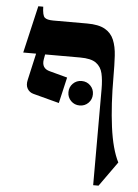

<svg xmlns="http://www.w3.org/2000/svg" viewBox="-56 -628 639 891"><g transform="rotate(5 264.0 -182.5)"><path d="M220 -146 99 -178Q80 -183 70.5 -199.5Q61 -216 67 -241L95 -365H35L86 -585H109Q110 -545 120.5 -535Q131 -525 161 -525H319Q372 -525 401.5 -508.5Q431 -492 444 -461Q457 -430 459.5 -387Q462 -344 462 -290Q462 -159 475.5 -56.5Q489 46 519 105L437 220H412V-228Q412 -270 405 -300.5Q398 -331 374.5 -348Q351 -365 300 -365H137L133 -343Q125 -299 166 -289L248 -267ZM317 -143Q293 -143 276.5 -159.5Q260 -176 260 -200Q260 -224 276.5 -240.5Q293 -257 317 -257Q341 -257 357.5 -240.5Q374 -224 374 -200Q374 -176 357.5 -159.5Q341 -143 317 -143Z"/></g></svg>

Font: Bona Nova SC
Style: Bold
Weight: 700
Designer: Mateusz Machalski
Foundry: Capitalics
Version: Version 4.001; ttfautohint (v1.8.4.7-5d5b)